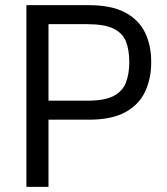

<svg xmlns="http://www.w3.org/2000/svg" viewBox="-20 -727 648 747"><path d="M82.7 -707H323.3Q413 -707 466.7 -678.5Q520.3 -650 544.3 -600.3Q568.3 -550.7 568.3 -485.3Q568.3 -420.7 544.3 -370Q520.3 -319.3 467.2 -290.3Q414 -261.3 324.7 -261.3H168.7V0H82.7ZM320.7 -335.3Q386.7 -335.3 421.7 -353.5Q456.7 -371.7 469.8 -405.5Q483 -439.3 483 -485.3Q483 -532.3 470.2 -565.2Q457.3 -598 422 -615.5Q386.7 -633 319.3 -633H168.7V-335.3Z"/></svg>

Font: Asta Sans Light
Style: Regular
Weight: 300
Designer: 42dot
Version: Version 1.000